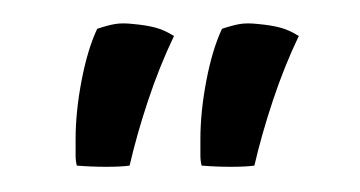

<svg xmlns="http://www.w3.org/2000/svg" viewBox="-20 -764 300 160"><path d="M91 -744Q102 -743 109.5 -741Q117 -739 125 -734Q113 -709 103.5 -680.5Q94 -652 88 -626Q81 -625 68.5 -625Q56 -625 44 -626Q43 -630 43 -634.5Q43 -639 43 -648Q43 -671 48 -697Q53 -723 61 -740Q70 -743 76 -744Q82 -745 91 -744ZM195 -744Q206 -743 213.5 -741Q221 -739 229 -734Q217 -709 207.5 -680.5Q198 -652 192 -626Q185 -625 172.5 -625Q160 -625 148 -626Q147 -630 147 -634.5Q147 -639 147 -648Q147 -671 152 -697Q157 -723 165 -740Q174 -743 180 -744Q186 -745 195 -744Z"/></svg>

Font: Atma Light
Style: Regular
Weight: 300
Designer: Gregori Vincens, Jeremie Hornus, Riccardo Olocco, Yoann Minet.
Foundry: black foundry
Version: Version 1.102;PS 1.100;hotconv 1.0.86;makeotf.lib2.5.63406